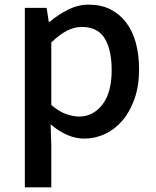

<svg xmlns="http://www.w3.org/2000/svg" viewBox="-20 -584 670 827"><path d="M181 -550 190 -490H194Q229 -520 272.5 -542Q316 -564 362 -564Q415 -564 455 -544Q495 -524 523 -487.5Q551 -451 565 -399.5Q579 -348 579 -285Q579 -214 559.5 -158.5Q540 -103 507.5 -65Q475 -27 432.5 -7Q390 13 343 13Q307 13 271.5 -2Q236 -17 201 -46L198 -49L201 45V223H87V-550ZM201 -132Q233 -104 264 -93Q295 -82 321 -82Q381 -82 421 -133.5Q461 -185 461 -282Q461 -369 431 -418.5Q401 -468 332 -468Q300 -468 268 -451.5Q236 -435 201 -401Z"/></svg>

Font: Kinto Sans Med
Style: Regular
Weight: 500
Designer: Authors: Ryoko NISHIZUKA  (kana & ideographs); Paul D. Hunt (Latin, Greek & Cyrillic); Wenlong ZHANG  (bopomofo); Sandol
Foundry: Adobe Systems Incorporated, ookami Inc.
Version: Version 0.001